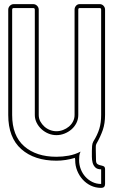

<svg xmlns="http://www.w3.org/2000/svg" viewBox="-20 -753 569 932"><path d="M464 -733Q475 -733 482.5 -725Q490 -717 490 -706V-195Q490 -154 479 -122Q468 -90 448 -55Q445 -50 445 -41Q445 -32 445 -26Q445 -13 445.5 -1Q446 11 446 24Q446 39 453 43.5Q460 48 468 49.5Q476 51 483 54Q490 57 490 69V140Q490 159 471 159Q444 159 421 148Q398 137 381 118Q364 99 354.5 75Q345 51 345 25Q345 19 344 17L343 18L345 13Q298 27 254 27Q147 27 83.5 -29Q20 -85 20 -195V-706Q20 -717 28 -725Q36 -733 47 -733H141Q152 -733 160 -725Q168 -717 168 -706V-195Q168 -178 175.5 -164Q183 -150 195 -139Q207 -128 222.5 -122Q238 -116 254 -116Q270 -116 286 -122Q302 -128 314.5 -138.5Q327 -149 334.5 -163.5Q342 -178 342 -195V-706Q342 -717 349 -725Q356 -733 367 -733ZM367 -714Q360 -714 360 -706V-195Q360 -174 351 -156Q342 -138 327 -125Q312 -112 293 -104.5Q274 -97 254 -97Q234 -97 215.5 -104.5Q197 -112 182 -125.5Q167 -139 158 -157Q149 -175 149 -195V-706Q149 -714 141 -714H47Q39 -714 39 -706V-195Q39 -94 97.5 -43Q156 8 254 8Q284 8 314 2.5Q344 -3 371 -17Q366 -7 365 3.5Q364 14 364 25Q364 47 372 68Q380 89 394.5 105Q409 121 428.5 130.5Q448 140 471 140V69Q452 69 442.5 59.5Q433 50 429.5 36.5Q426 23 426 7.5Q426 -8 426 -21Q426 -32 427 -44.5Q428 -57 433 -66Q453 -98 462 -127.5Q471 -157 471 -195V-706Q471 -714 464 -714Z"/></svg>

Font: RonaldsonGothicLicht
Style: Regular
Weight: 400
Designer: Mr. Robertson for MacKellar, Smiths & Jordan Co. Philadelphia
Foundry: CAT-Fonts Peter Wiegel
Version: 1.000